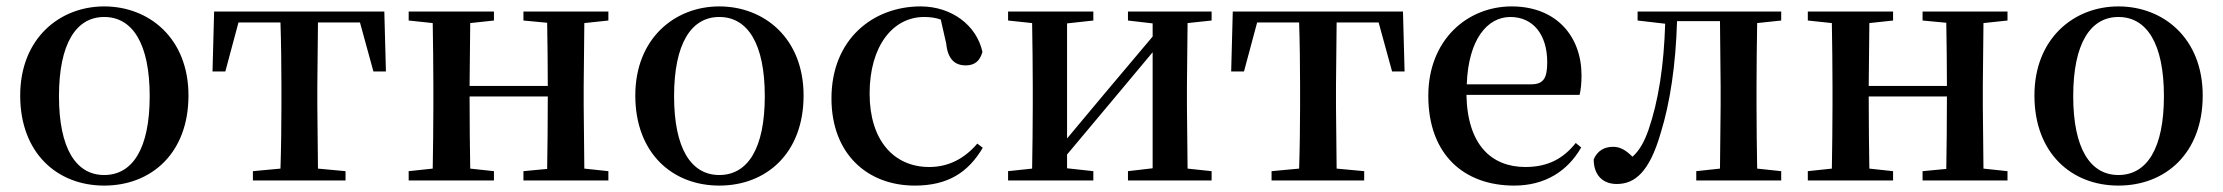

<svg xmlns="http://www.w3.org/2000/svg" viewBox="-20 -563 6936 599"><path d="M305 16C452 16 568 -85 568 -265C568 -444 445 -543 305 -543C166 -543 43 -443 43 -265C43 -86 158 16 305 16ZM305 -17C217 -17 164 -100 164 -263C164 -426 217 -510 305 -510C394 -510 447 -426 447 -263C447 -100 394 -17 305 -17Z M854 0H1058V-29L972 -37L970 -232V-296L972 -493H1103L1145 -340H1184L1179 -527H648L643 -340H683L724 -493H855C857 -437 858 -351 858 -296V-232C858 -177 857 -94 855 -37L769 -29V0Z M1613 -499 1687 -492C1688 -437 1689 -356 1689 -295H1445L1447 -491L1521 -499V-527H1255V-499L1330 -491C1331 -435 1332 -351 1332 -296V-232C1332 -177 1331 -93 1330 -37L1255 -29V0H1521V-29L1447 -37C1446 -93 1445 -181 1445 -262H1689C1689 -180 1688 -93 1687 -36L1613 -29V0H1878V-29L1803 -37L1801 -232V-296L1803 -491L1878 -499V-527H1613Z M2224 16C2371 16 2487 -85 2487 -265C2487 -444 2364 -543 2224 -543C2085 -543 1962 -443 1962 -265C1962 -86 2077 16 2224 16ZM2224 -17C2136 -17 2083 -100 2083 -263C2083 -426 2136 -510 2224 -510C2313 -510 2366 -426 2366 -263C2366 -100 2313 -17 2224 -17Z M2834 16C2936 16 3000 -24 3046 -102L3029 -115C2988 -67 2938 -42 2879 -42C2768 -42 2693 -126 2693 -271C2693 -420 2766 -510 2863 -510C2881 -510 2898 -508 2915 -502L2932 -427C2937 -377 2960 -359 2993 -359C3020 -359 3037 -372 3045 -401C3027 -484 2949 -543 2852 -543C2704 -543 2574 -441 2574 -256C2574 -83 2686 16 2834 16Z M3499 -499 3576 -490V-449L3426 -271L3309 -131V-490L3391 -499V-527H3125V-499L3200 -491C3201 -435 3202 -351 3202 -296V-232C3202 -177 3201 -93 3200 -37L3125 -29V0H3391V-29L3309 -38V-81L3454 -254L3576 -400V-38L3499 -29V0H3760V-29L3685 -37L3683 -232V-296L3685 -491L3760 -499V-527H3499Z M4032 0H4236V-29L4150 -37L4148 -232V-296L4150 -493H4281L4323 -340H4362L4357 -527H3826L3821 -340H3861L3902 -493H4033C4035 -437 4036 -351 4036 -296V-232C4036 -177 4035 -94 4033 -37L3947 -29V0Z M4704 16C4799 16 4870 -28 4913 -103L4896 -117C4858 -69 4810 -42 4739 -42C4634 -42 4558 -110 4555 -267H4908C4912 -284 4914 -303 4914 -328C4914 -449 4836 -543 4696 -543C4558 -543 4436 -439 4436 -264C4436 -81 4547 16 4704 16ZM4556 -300C4561 -440 4620 -510 4692 -510C4763 -510 4807 -455 4807 -369C4807 -320 4796 -300 4757 -300Z M5345 0H5537V-29L5462 -37C5461 -93 5460 -177 5460 -232V-296C5460 -351 5461 -435 5462 -491L5537 -499V-527H5089V-499L5175 -489C5171 -358 5154 -248 5123 -158C5109 -118 5094 -93 5073 -74C5053 -94 5035 -105 5013 -105C4985 -105 4964 -93 4952 -66C4952 -16 4981 11 5024 11C5081 11 5126 -27 5161 -148C5190 -241 5208 -360 5212 -497H5346L5348 -296V-232L5346 -37L5272 -29V0Z M5978 -499 6052 -492C6053 -437 6054 -356 6054 -295H5810L5812 -491L5886 -499V-527H5620V-499L5695 -491C5696 -435 5697 -351 5697 -296V-232C5697 -177 5696 -93 5695 -37L5620 -29V0H5886V-29L5812 -37C5811 -93 5810 -181 5810 -262H6054C6054 -180 6053 -93 6052 -36L5978 -29V0H6243V-29L6168 -37L6166 -232V-296L6168 -491L6243 -499V-527H5978Z M6589 16C6736 16 6852 -85 6852 -265C6852 -444 6729 -543 6589 -543C6450 -543 6327 -443 6327 -265C6327 -86 6442 16 6589 16ZM6589 -17C6501 -17 6448 -100 6448 -263C6448 -426 6501 -510 6589 -510C6678 -510 6731 -426 6731 -263C6731 -100 6678 -17 6589 -17Z"/></svg>

Font: Noto Serif CJK JP SemiBold
Style: Regular
Weight: 600
Designer: Ryoko NISHIZUKA 西塚涼子 (kana & ideographs); Frank Grießhammer (Latin, Greek & Cyrillic); Wenlong ZHANG 张文龙 (bopomofo); San
Foundry: Adobe
Version: Version 2.001;hotconv 1.1.0;makeotfexe 2.6.0